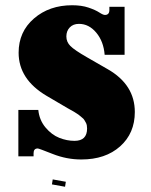

<svg xmlns="http://www.w3.org/2000/svg" viewBox="-20 -596 574 732"><path d="M290 12Q234 12 181 -9Q128 -30 124 -30Q108 -30 108 -12V0H50V-177H126Q130 -138 153.5 -110Q177 -82 206 -70.5Q235 -59 264 -59Q312 -59 312 -106Q312 -112 311 -118Q310 -124 307 -129Q304 -134 301.5 -138.5Q299 -143 293 -147.5Q287 -152 284 -155Q281 -158 273 -163Q265 -168 262 -170Q259 -172 249.5 -177Q240 -182 237 -184L157 -231Q51 -294 51 -395Q51 -475 109.5 -525.5Q168 -576 255 -576Q291 -576 317.5 -567Q344 -558 358.5 -548.5Q373 -539 380 -539Q397 -539 397 -558V-570H455V-387H379Q375 -438 347 -471.5Q319 -505 281 -505Q259 -505 246 -491.5Q233 -478 233 -457Q233 -436 248.5 -420.5Q264 -405 311 -378L391 -332Q494 -273 494 -169Q494 -88 438 -38Q382 12 290 12ZM178 107 181 88 231 97 228 116Z"/></svg>

Font: Arapey Black
Style: Regular
Weight: 900
Designer: Eduardo Rodriguez Tunni
Foundry: Eduardo Rodriguez Tunni
Version: Version 4.000